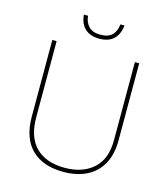

<svg xmlns="http://www.w3.org/2000/svg" viewBox="-131 -1005 973 1116"><g transform="rotate(15 356.0 -447.0)"><path d="M618 -252Q618 -163 584.5 -105Q551 -47 492 -18.5Q433 10 355 10Q231 10 163 -57Q95 -124 95 -254V-714H121V-256Q121 -136 182.5 -75.5Q244 -15 356 -15Q463 -15 527.5 -72.5Q592 -130 592 -244V-714H618ZM479 -904Q465 -792 356 -792Q302 -792 270.5 -820.5Q239 -849 234 -904H259Q263 -864 286.5 -840Q310 -816 356 -816Q405 -816 427.5 -840Q450 -864 454 -904Z"/></g></svg>

Font: Noto Sans Tamil Thin
Style: Regular
Weight: 100
Designer: Jelle Bosma - Monotype Design Team
Foundry: Monotype Imaging Inc.
Version: Version 2.004; ttfautohint (v1.8.4.7-5d5b)